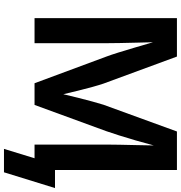

<svg xmlns="http://www.w3.org/2000/svg" viewBox="8 -776 924 981"><g transform="rotate(90 470.5 -286.0)"><path d="M73.2 0V-727.5H269.5L407.7 -352.1Q415 -330.6 424.6 -296.1Q434.1 -261.7 443.8 -222.4Q453.6 -183.1 461.9 -147Q470.2 -182.6 480 -221.9Q489.7 -261.2 499.3 -295.7Q508.8 -330.1 515.6 -352.1L652.3 -727.5H849.1V0H719.2V-367.2Q719.2 -394.5 720 -434.8Q720.7 -475.1 721.9 -520.5Q723.1 -565.9 723.6 -609.4Q711.4 -562.5 697.8 -516.1Q684.1 -469.7 671.9 -430.7Q659.7 -391.6 650.9 -367.2L516.6 0H405.8L269.5 -367.2Q260.7 -390.6 248.8 -428.7Q236.8 -466.8 223.4 -512.7Q210 -558.6 196.3 -605.5Q197.3 -564.5 198.5 -519.8Q199.7 -475.1 200.4 -435.1Q201.2 -395 201.2 -367.2V0ZM741.2 156.2 789.1 0H752V-104.5H941.4L860.8 156.2Z"/></g></svg>

Font: Inter SemiBold
Style: Regular
Weight: 600
Designer: Rasmus Andersson
Foundry: rsms
Version: Version 4.001;git-9221beed3